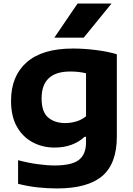

<svg xmlns="http://www.w3.org/2000/svg" viewBox="-20 -828 746 1078"><path d="M299.5 230Q246 230 191 224Q136 218 81.5 204V71.5Q138.5 86.5 191.8 93.8Q245 101 287 101Q383 101 423 69.8Q463 38.5 463 -28.5V-60H455Q424 -31 381.5 -15.2Q339 0.5 286 0.5Q219.5 0.5 164 -28.8Q108.5 -58 75.2 -116.2Q42 -174.5 42 -262Q42 -401 129.8 -478.2Q217.5 -555.5 389.5 -555.5Q451 -555.5 517.2 -547.2Q583.5 -539 636 -523.5V-61.5Q636 90.5 554.2 160.2Q472.5 230 299.5 230ZM346.5 -137Q377 -137 407.8 -146Q438.5 -155 463 -175V-416.5Q445.5 -421 423 -423.8Q400.5 -426.5 374.5 -426.5Q213.5 -426.5 213.5 -275.5Q213.5 -199.5 250.5 -168.2Q287.5 -137 346.5 -137ZM285 -616.5 415.5 -808H606L450 -616.5Z"/></svg>

Font: Encode Sans Expanded Expanded
Style: Bold
Weight: 700
Width: 7
Designer: Multiple Designers
Foundry: Impallari Type
Version: Version 3.000; ttfautohint (v1.8.3) -l 8 -r 50 -G 200 -x 14 